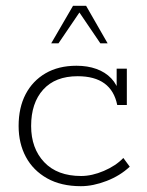

<svg xmlns="http://www.w3.org/2000/svg" viewBox="-20 -630 505 660"><path d="M258 10Q190 10 142 -17Q94 -44 69 -90.5Q44 -137 44 -197Q44 -260 68 -306Q92 -352 136.5 -378Q181 -404 243 -404Q281 -404 311.5 -393Q342 -382 362.5 -360.5Q383 -339 391 -307L381 -305V-394H416V-269H383Q363 -368 247 -368Q170 -368 128.5 -322Q87 -276 87 -197Q87 -120 132 -72.5Q177 -25 259 -25Q296 -25 337 -42.5Q378 -60 404 -87L426 -57Q393 -26 346.5 -8Q300 10 258 10ZM156 -481 231 -610H276L350 -481H325L253 -587L181 -481Z"/></svg>

Font: Rokkitt SemiBold ExtraLight
Style: Regular
Weight: 250
Version: Version 3.103